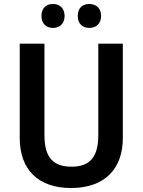

<svg xmlns="http://www.w3.org/2000/svg" viewBox="-20 -933 716 963"><path d="M188 -853C188 -813 213 -793 246 -793C278 -793 304 -813 304 -853C304 -893 278 -913 246 -913C213 -913 188 -894 188 -853ZM370 -853C370 -813 395 -793 428 -793C461 -793 487 -813 487 -853C487 -893 461 -913 428 -913C395 -913 370 -894 370 -853ZM596 -240V-714H473V-255C473 -147 432 -97 339 -97C249 -97 203 -141 203 -254V-714H79V-241C79 -85 169 10 336 10C510 10 596 -91 596 -240Z"/></svg>

Font: Noto Sans Gujarati UI SemiCondensed SemiBold
Style: Regular
Weight: 600
Width: 4
Designer: Jelle Bosma - Monotype Design Team, Universal Thirst
Foundry: Monotype Imaging Inc.
Version: Version 2.106